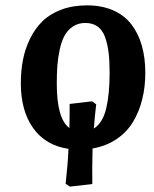

<svg xmlns="http://www.w3.org/2000/svg" viewBox="-20 -547 579 720"><path d="M524.9 -273.9Q524.9 -221.2 513.4 -174.8Q502 -128.4 478.8 -89.8Q455.6 -51.3 416.7 -25.1Q377.9 1 327.1 9.8Q325.2 92.8 326.2 143.1L242.2 152.8L226.1 142.1Q234.4 68.8 236.8 11.2Q150.9 -1.5 104.5 -66.4Q58.1 -131.3 58.1 -234.9Q58.1 -281.7 66.2 -323Q74.2 -364.3 92.8 -402.1Q111.3 -439.9 139.2 -467.3Q167 -494.6 209.7 -510.7Q252.4 -526.9 306.2 -526.9Q361.3 -526.9 403.6 -508.5Q445.8 -490.2 472.2 -456.3Q498.5 -422.4 511.7 -376.5Q524.9 -330.6 524.9 -273.9ZM192.9 -233.9Q192.9 -101.6 240.2 -66.9Q241.2 -97.7 241.2 -157.2L325.2 -167L340.8 -155.8Q335 -109.4 332 -64.9Q365.2 -86.4 378.2 -140.1Q391.1 -193.8 391.1 -274.9Q391.1 -318.8 387.2 -350.3Q383.3 -381.8 373.8 -408.2Q364.3 -434.6 345.7 -447.8Q327.1 -460.9 299.8 -460.9Q273.4 -460.9 253.7 -447.8Q233.9 -434.6 222.4 -413.8Q210.9 -393.1 204.1 -361.8Q197.3 -330.6 195.1 -300.8Q192.9 -271 192.9 -233.9Z"/></svg>

Font: Literata Book
Style: Bold Italic
Weight: 700
Italic angle: -3°
Designer: Latin by Veronika Burian and Jose Scaglione. Greek by Irene Vlachou. Cyrillic by Vera Evstafieva
Foundry: TypeTogether
Version: Version 1.003;PS 001.003;hotconv 1.0.88;makeotf.lib2.5.64775